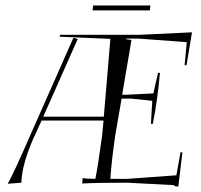

<svg xmlns="http://www.w3.org/2000/svg" viewBox="-20 -667 735 701"><path d="M320 -647H529L527 -629H318ZM280 3 282 -17Q297 -14 328 -14Q336 -49 353 -173Q354 -182 355.5 -200Q357 -218 358 -227H132L103 -164Q60 -67 58 0L8 4Q29 -32 86 -163L248 -529L264 -525L138 -241H359L383 -525L198 -533L199 -540H490L681 -549L661 -429H654L662 -513L487 -526H440V-524L460 -521L426 -321H440L540 -326L557 -401H564Q559 -348 554 -312Q550 -278 538 -215H531L536 -299L458 -307H424L401 -174Q387 -79 383 -14H445L624 -27L639 -111H646L631 14L618 13L616 9L444 0Q335 0 280 3Z"/></svg>

Font: Kleymissky
Style: Regular
Weight: 500
Italic angle: -8°
Designer: gluk
Foundry: gluk
Version: Version 0.283